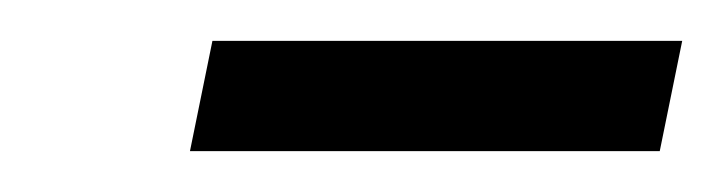

<svg xmlns="http://www.w3.org/2000/svg" viewBox="-20 -668 354 94"><path d="M73 -594 84 -648H314L303 -594Z"/></svg>

Font: Saira ExtraCondensed Medium
Style: Italic
Weight: 500
Width: 2
Italic angle: -12°
Designer: Hector Gatti with collaboration of the Omnibus-Type team
Foundry: Omnibus-Type
Version: Version 1.101